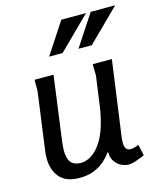

<svg xmlns="http://www.w3.org/2000/svg" viewBox="-112 -815 763 909"><g transform="rotate(-15 269.5 -360.0)"><path d="M172 -491 129 -171Q128 -160 127 -150Q126 -140 126 -132Q126 -91 142 -72.5Q158 -54 190 -54Q207 -54 226 -62Q245 -70 262.5 -86.5Q280 -103 296 -130Q312 -157 324 -195Q336 -233 344 -283L365 -435L364 -491H458L407 -122Q406 -116 405.5 -109Q405 -102 405 -97Q405 -75 412.5 -65.5Q420 -56 432 -56Q446 -56 459.5 -61Q473 -66 474 -66L486 -13Q484 -11 470.5 -5.5Q457 0 439.5 6Q422 12 406 12Q389 12 370.5 3Q352 -6 339.5 -24Q327 -42 327 -69H323Q317 -60 304.5 -46Q292 -32 274 -19Q256 -6 229 3.5Q202 13 166 13Q100 13 69 -23Q38 -59 38 -118Q38 -137 41 -157L79 -436V-491ZM275 -733H396L240 -579H174ZM419 -733H539L383 -579H318Z"/></g></svg>

Font: Rosario Medium
Style: Italic
Weight: 500
Italic angle: -8.05°
Version: Version 1.201